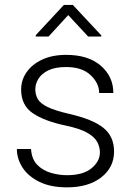

<svg xmlns="http://www.w3.org/2000/svg" viewBox="-20 -765 547 794"><path d="M393.1 -134.8Q393.1 -156.7 382.3 -177.5Q371.6 -198.2 341.1 -215.8Q310.5 -233.4 252 -245.6Q163.6 -264.2 115.5 -296.9Q67.4 -329.6 67.4 -394.5Q67.4 -434.1 90.1 -466.6Q112.8 -499 154.5 -518.6Q196.3 -538.1 253.4 -538.1Q345.2 -538.1 397 -493.2Q448.7 -448.2 448.7 -380.4H390.1Q390.1 -420.9 354.7 -454.3Q319.3 -487.8 253.4 -487.8Q208 -487.8 179.9 -474.1Q151.9 -460.4 138.9 -439.2Q126 -418 126 -396Q126 -373 136.5 -355Q147 -336.9 177.2 -322.3Q207.5 -307.6 266.6 -293.9Q362.8 -272 407.2 -236.6Q451.7 -201.2 451.7 -138.2Q451.7 -72.8 398.7 -31.5Q345.7 9.8 256.8 9.8Q189.9 9.8 143.6 -12.7Q97.2 -35.2 73.5 -71.5Q49.8 -107.9 49.8 -148.9H108.4Q110.8 -107.4 133.8 -83.7Q156.7 -60.1 190.2 -50.3Q223.6 -40.5 256.8 -40.5Q323.7 -40.5 358.4 -69.1Q393.1 -97.7 393.1 -134.8ZM281.2 -744.6 398.9 -618.7V-613.8H344.7L262.2 -702.6L180.7 -613.8H127.9V-619.6L244.1 -744.6Z"/></svg>

Font: Vazirmatn UI FD ExtraLight
Style: Regular
Weight: 200
Designer: Saber Rastikerdar
Foundry: Saber Rastikerdar
Version: Version 33.003